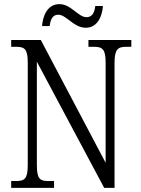

<svg xmlns="http://www.w3.org/2000/svg" viewBox="-20 -907 679 927"><path d="M394 -773C449 -773 473 -825 477 -878H440C437 -850 427 -824 398 -824C357 -824 324 -887 267 -887C210 -887 187 -833 183 -781H220C223 -809 232 -836 261 -836C301 -836 335 -773 394 -773ZM34 0H241V-33H214C172 -33 158 -43 158 -112V-609L483 0H533V-602C533 -670 549 -681 590 -681H614V-714H407V-681H434C474 -681 490 -670 490 -605V-121L177 -714H34V-681H58C98 -681 114 -671 114 -605V-112C114 -43 99 -33 57 -33H34Z"/></svg>

Font: Noto Serif Armenian Condensed Light
Style: Regular
Weight: 300
Width: 3
Designer: Monotype Design Team
Foundry: Monotype Imaging Inc.
Version: Version 2.008